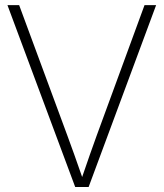

<svg xmlns="http://www.w3.org/2000/svg" viewBox="-20 -748 654 768"><path d="M280.8 0H334.5L604.5 -727.5H558.1L366.7 -205.6C350.1 -159.7 331.1 -106 308.6 -40C285.6 -106 266.6 -159.7 249.5 -205.6L56.6 -727.5H9.8Z"/></svg>

Font: Raveo Display Display ExLight
Style: Regular
Weight: 200
Designer: Jakub Foglar, Rasmus Andersson (Inter)
Foundry: Jakubfoglar.com
Version: Version 1.100;Glyphs 3.2.3 (3260)